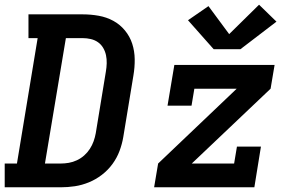

<svg xmlns="http://www.w3.org/2000/svg" viewBox="-24 -796 1244 816"><path d="M-4 0V-101H48L136 -634H97V-735H327Q362 -735 395.5 -729Q429 -723 457.5 -707.5Q486 -692 507 -666.5Q528 -641 538 -610Q548 -579 548.5 -544.5Q549 -510 543 -475L500 -214Q495 -184 484 -154.5Q473 -125 454 -99Q435 -73 409 -53Q383 -33 353.5 -21Q324 -9 294 -4.5Q264 0 234 0ZM167 -101H234Q251 -101 268.5 -104Q286 -107 303 -115Q320 -123 334 -135.5Q348 -148 358 -163.5Q368 -179 374 -196Q380 -213 383 -230L426 -492Q429 -509 429.5 -527Q430 -545 426.5 -561.5Q423 -578 414.5 -592.5Q406 -607 392.5 -616.5Q379 -626 362 -630Q345 -634 327 -634H256ZM631 0 648 -101 982 -419H802L790 -347H688L717 -520H1143L1126 -419L791 -101H971L983 -173H1085L1057 0ZM884 -587 775 -710 862 -770 950 -651 1077 -776 1151 -704 998 -587Z"/></svg>

Font: Iosevka Etoile Oblique
Style: Bold
Weight: 700
Italic angle: -9°
Designer: Belleve Invis
Foundry: Belleve Invis
Version: Version 15.5.2; ttfautohint (v1.8.4)